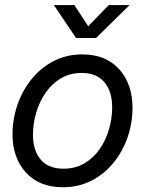

<svg xmlns="http://www.w3.org/2000/svg" viewBox="-20 -748 588 779"><path d="M234.9 11.7Q139.6 11.7 85.2 -47.9Q30.8 -107.4 30.8 -203.1Q30.8 -264.6 50.8 -322.8Q70.8 -380.9 108.2 -427Q145.5 -473.1 197.8 -500.2Q250 -527.3 314 -527.3Q409.2 -527.3 463.4 -467.3Q517.6 -407.2 517.6 -310.5Q517.6 -248.5 497.6 -190.7Q477.5 -132.8 440.2 -87.2Q402.8 -41.5 350.8 -14.9Q298.8 11.7 234.9 11.7ZM237.3 -63.5Q285.6 -63.5 322.5 -85.2Q359.4 -106.9 384.5 -143.3Q409.7 -179.7 422.4 -223.9Q435.1 -268.1 435.1 -312.5Q435.1 -377.4 403.3 -414.8Q371.6 -452.1 311.5 -452.1Q264.6 -452.1 228 -430.7Q191.4 -409.2 166 -373Q140.6 -336.9 127.2 -292.2Q113.8 -247.6 113.8 -201.2Q113.8 -137.2 145.3 -100.3Q176.8 -63.5 237.3 -63.5ZM281.7 -727.5 337.9 -641.6 421.4 -727.5H505.4V-727.1L369.6 -593.8H288.6L198.7 -727.1V-727.5Z"/></svg>

Font: Inter Display
Style: Italic
Weight: 400
Italic angle: -9.39999°
Designer: Rasmus Andersson
Foundry: rsms
Version: Version 4.000;git-a52131595